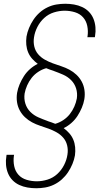

<svg xmlns="http://www.w3.org/2000/svg" viewBox="-20 -851 540 1022"><path d="M173 151Q149 151 126 147Q103 143 82.5 133.5Q62 124 46.5 108Q31 92 22.5 71Q14 50 12 26.5Q10 3 14 -20L15 -27H55L54 -22Q50 6 55.5 33Q61 60 78 79Q95 98 121.5 106Q148 114 176 114Q204 114 233 105Q262 96 284.5 75.5Q307 55 321 27.5Q335 0 339 -28Q343 -53 337.5 -76.5Q332 -100 317 -117.5Q302 -135 281.5 -146.5Q261 -158 239 -166Q217 -174 194 -181.5Q171 -189 150.5 -200Q130 -211 113 -227Q96 -243 85 -263.5Q74 -284 70.5 -308Q67 -332 71 -357Q75 -380 84.5 -402.5Q94 -425 107.5 -446Q121 -467 140.5 -484Q160 -501 181 -511Q165 -523 151.5 -538Q138 -553 130 -572Q122 -591 120 -612.5Q118 -634 121 -656Q125 -679 134.5 -702Q144 -725 158 -746Q172 -767 191 -784Q210 -801 233 -812Q256 -823 280 -827Q304 -831 327 -831Q351 -831 374 -827Q397 -823 417.5 -813.5Q438 -804 453.5 -788Q469 -772 477.5 -751Q486 -730 488 -706.5Q490 -683 486 -660L485 -653H445L446 -658Q450 -686 444.5 -713Q439 -740 422 -759Q405 -778 378.5 -786Q352 -794 324 -794Q296 -794 267 -785Q238 -776 215.5 -755.5Q193 -735 179 -707.5Q165 -680 161 -652Q157 -627 162.5 -603.5Q168 -580 183 -562.5Q198 -545 218.5 -533.5Q239 -522 261 -514Q283 -506 306 -498.5Q329 -491 349.5 -480Q370 -469 387 -453Q404 -437 415 -416.5Q426 -396 429.5 -372Q433 -348 429 -323Q425 -300 415.5 -277.5Q406 -255 392.5 -234Q379 -213 359.5 -196Q340 -179 319 -169Q335 -157 348.5 -142Q362 -127 370 -108Q378 -89 380 -67.5Q382 -46 379 -24Q375 -1 365.5 22Q356 45 342 66Q328 87 309 104Q290 121 267 132Q244 143 220 147Q196 151 173 151ZM274 -192Q296 -198 316.5 -211.5Q337 -225 351.5 -243.5Q366 -262 375.5 -283.5Q385 -305 389 -327Q393 -355 385 -380.5Q377 -406 358.5 -424.5Q340 -443 316 -453.5Q292 -464 267 -473L265 -474Q256 -477 245.5 -480.5Q235 -484 226 -488Q204 -482 183.5 -468.5Q163 -455 148.5 -436.5Q134 -418 124.5 -396.5Q115 -375 111 -353Q107 -325 115 -299.5Q123 -274 141.5 -255.5Q160 -237 184 -226.5Q208 -216 233 -207L235 -206Q244 -203 254.5 -199.5Q265 -196 274 -192Z"/></svg>

Font: Iosevka Term Curly Extralight
Style: Italic
Weight: 200
Italic angle: -9°
Designer: Belleve Invis
Foundry: Belleve Invis
Version: Version 32.3.0